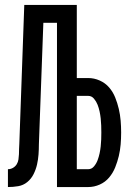

<svg xmlns="http://www.w3.org/2000/svg" viewBox="-20 -755 540 775"><path d="M12 0Q33 0 53.5 -3.5Q74 -7 90 -20Q106 -33 115.5 -52Q125 -71 129.5 -91Q134 -111 135.5 -131.5Q137 -152 137 -173L155 -663H210V0H336Q360 0 382.5 -10Q405 -20 420.5 -38.5Q436 -57 445 -79.5Q454 -102 459.5 -125Q465 -148 467 -172Q469 -196 469 -220Q469 -244 467 -268Q465 -292 459.5 -315.5Q454 -339 445 -361.5Q436 -384 420.5 -402Q405 -420 382.5 -430Q360 -440 336 -440H290V-735H78L58 -175Q57 -165 57 -154Q57 -143 56.5 -132.5Q56 -122 54.5 -111.5Q53 -101 47.5 -92Q42 -83 32.5 -77.5Q23 -72 12 -72ZM290 -72V-368H336Q350 -368 359.5 -356.5Q369 -345 374 -332Q379 -319 382 -305Q385 -291 386.5 -277Q388 -263 388.5 -248.5Q389 -234 389 -220Q389 -206 388.5 -192Q388 -178 386.5 -164Q385 -150 382 -136Q379 -122 374 -108.5Q369 -95 359.5 -83.5Q350 -72 336 -72Z"/></svg>

Font: Iosevka SS09
Style: Regular
Weight: 400
Monospace: yes
Designer: Belleve Invis
Foundry: Belleve Invis
Version: Version 5.2.1; ttfautohint (v1.8.3)